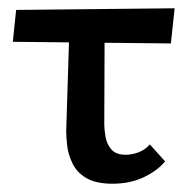

<svg xmlns="http://www.w3.org/2000/svg" viewBox="-20 -438 466 464"><path d="M11 -337 19 -414 402 -418 393 -333ZM140 -121 149 -410H233L232 -137Q232 -125 235 -107.5Q238 -90 249 -77Q260 -64 284 -64Q299 -64 315 -70Q331 -76 342 -89L379 -48Q360 -25 327 -9.5Q294 6 252 6Q212 6 189 -7.5Q166 -21 155.5 -42.5Q145 -64 142.5 -85Q140 -106 140 -121Z"/></svg>

Font: Ysabeau Infant SemiBold
Style: Regular
Weight: 600
Designer: Christian Thalmann (Catharsis Fonts)
Version: Version 2.002; featfreeze: ss01,ss02,lnum